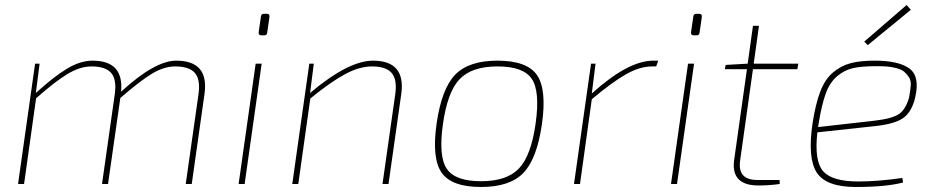

<svg xmlns="http://www.w3.org/2000/svg" viewBox="-20 -734 3726 766"><path d="M138 -480 123 -363Q193 -427 246.5 -459.5Q300 -492 349 -492Q475 -492 463 -368Q598 -492 683 -492Q814 -492 796 -360L745 0H721L772 -359Q780 -417 757.5 -443Q735 -469 679 -469Q634 -469 585.5 -439.5Q537 -410 460 -343L411 0H387L438 -359Q446 -417 423.5 -443Q401 -469 345 -469Q300 -469 250.5 -439.5Q201 -410 124 -342L76 0H52L120 -480Z M1034 -679H1044Q1057 -679 1055 -666L1046 -604Q1045 -593 1034 -593H1024Q1010 -593 1012 -606L1021 -668Q1022 -679 1034 -679ZM956 0H932L1000 -480H1024Z M1232 -480 1217 -363Q1370 -492 1468 -492Q1599 -492 1581 -360L1530 0H1506L1557 -359Q1565 -417 1542.5 -443Q1520 -469 1464 -469Q1414 -469 1356.5 -438Q1299 -407 1218 -341L1170 0H1146L1214 -480Z M1965 -492Q2082 -492 2122 -435Q2162 -378 2142 -238Q2122 -100 2068 -44Q2014 12 1899 12Q1782 12 1742 -45Q1702 -102 1722 -242Q1742 -380 1796 -436Q1850 -492 1965 -492ZM1747 -238Q1729 -110 1762.5 -60.5Q1796 -11 1899 -11Q2002 -11 2050.5 -62Q2099 -113 2117 -242Q2135 -370 2101.5 -419.5Q2068 -469 1965 -469Q1862 -469 1813.5 -418Q1765 -367 1747 -238Z M2606 -492 2598 -469H2582Q2533 -469 2478 -438Q2423 -407 2341 -338L2294 0H2270L2338 -480H2356L2341 -361Q2486 -492 2586 -492Z M2759 -679H2769Q2782 -679 2780 -666L2771 -604Q2770 -593 2759 -593H2749Q2735 -593 2737 -606L2746 -668Q2747 -679 2759 -679ZM2681 0H2657L2725 -480H2749Z M2984 -458 2933 -95Q2921 -16 3001 -16H3090L3091 0Q3050 6 3006 6Q2895 6 2909 -96L2960 -458H2872L2875 -475L2963 -480L2984 -631H3008L2987 -480H3165L3161 -458Z M3442 -554 3428 -568 3597 -714 3614 -695ZM3580 -24 3583 -6Q3516 12 3394 12Q3276 12 3238.5 -45.5Q3201 -103 3222 -244Q3234 -321 3253 -370Q3272 -419 3304 -445.5Q3336 -472 3374 -482Q3412 -492 3470 -492Q3566 -492 3608.5 -460.5Q3651 -429 3631 -344Q3617 -286 3582.5 -262.5Q3548 -239 3472 -231L3241 -206Q3228 -92 3264 -51Q3300 -10 3404 -10Q3482 -10 3580 -24ZM3244 -227 3473 -253Q3540 -261 3567 -279.5Q3594 -298 3607 -346Q3612 -373 3613.5 -393Q3615 -413 3606 -426.5Q3597 -440 3586.5 -448.5Q3576 -457 3557 -462Q3538 -467 3520 -468.5Q3502 -470 3477 -470Q3419 -470 3384.5 -462.5Q3350 -455 3320.5 -430.5Q3291 -406 3274.5 -361Q3258 -316 3246 -241Z"/></svg>

Font: Ezarion Thin
Style: Italic
Weight: 250
Italic angle: -8°
Designer: Natanael Gama
Version: Version 1.001;PS 001.001;hotconv 1.0.70;makeotf.lib2.5.58329